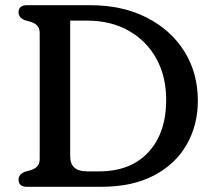

<svg xmlns="http://www.w3.org/2000/svg" viewBox="-20 -720 827 740"><path d="M51.5 -27.5Q51.5 -48 76 -58L98 -64Q114 -69 123.5 -78.8Q133 -88.5 133 -108V-592Q133 -611.5 123.5 -621.2Q114 -631 98 -636L76 -642Q51.5 -652 51.5 -672.5Q51.5 -700 84.5 -700H327Q452 -700 545.5 -652.2Q639 -604.5 690.8 -521.5Q742.5 -438.5 742.5 -332Q742.5 -237.5 699.2 -162.2Q656 -87 572.8 -43.5Q489.5 0 369.5 0H84.5Q51.5 0 51.5 -27.5ZM362 -59.5Q483.5 -59.5 552 -133.5Q620.5 -207.5 620.5 -335.5Q620.5 -425 582.8 -493.8Q545 -562.5 476.2 -601.5Q407.5 -640.5 315.5 -640.5H250.5V-117.5Q250.5 -59.5 315.5 -59.5Z"/></svg>

Font: Fraunces 9pt SuperSoft
Style: Regular
Weight: 400
Version: Version 1.000;[b76b70a41]